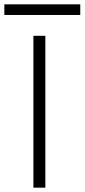

<svg xmlns="http://www.w3.org/2000/svg" viewBox="-72 -865 390 885"><path d="M82 -700V0H137V-700ZM-52 -796H298V-845H-52Z"/></svg>

Font: NM-font
Style: Light
Weight: 500
Designer: ""
Foundry: ""
Version: ""